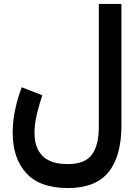

<svg xmlns="http://www.w3.org/2000/svg" viewBox="-20 -700 698 962"><path d="M588.4 -71.8Q588.4 82.5 523.7 162.4Q459 242.2 320.3 242.2Q179.7 242.2 111.6 167.5Q43.5 92.8 43.5 -36.1Q43.5 -91.3 55.7 -149.7Q67.9 -208 88.9 -262.7L191.9 -222.7Q176.8 -178.2 164.8 -128.4Q152.8 -78.6 152.8 -34.7Q152.8 40.5 192.9 81.3Q232.9 122.1 320.3 122.1Q405.3 122.1 440.2 75Q475.1 27.8 475.1 -63V-680.2H588.4Z"/></svg>

Font: Vazirmatn RD FD SemiBold
Style: Regular
Weight: 600
Designer: Saber Rastikerdar
Foundry: Saber Rastikerdar
Version: Version 33.003